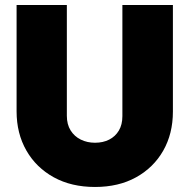

<svg xmlns="http://www.w3.org/2000/svg" viewBox="-20 -732 754 764"><path d="M358 12Q264 12 194 -26.5Q124 -65 85 -133Q46 -201 46 -289V-712H246V-271Q246 -237 261 -213Q276 -189 301.5 -176.5Q327 -164 358 -164Q390 -164 414.5 -176.5Q439 -189 453 -212.5Q467 -236 467 -270V-712H668V-288Q668 -200 629.5 -132.5Q591 -65 521.5 -26.5Q452 12 358 12Z"/></svg>

Font: Outfit Thin Black
Style: Regular
Weight: 900
Version: Version 1.100;gftools[0.9.27]